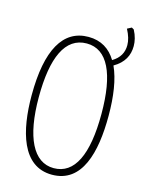

<svg xmlns="http://www.w3.org/2000/svg" viewBox="-124 -903 749 988"><g transform="rotate(15 250.0 -409.0)"><path d="M251 10C411 10 455 -162 455 -358C455 -461 442 -550 412 -615C466 -646 487 -689 487 -738C487 -763 481 -791 465 -821L453 -828L430 -816C446 -786 454 -759 454 -734C454 -695 437 -663 398 -640C366 -693 318 -724 251 -724C116 -724 45 -601 45 -358C45 -170 91 10 251 10ZM251 -25C142 -25 83 -146 83 -358C83 -569 136 -689 251 -689C362 -689 417 -571 417 -358C417 -141 362 -25 251 -25Z"/></g></svg>

Font: Noto Sans Mono ExtraCondensed ExtraLight
Style: Regular
Weight: 200
Width: 2
Designer: Monotype Design Team
Foundry: Monotype Imaging Inc.
Version: Version 2.014